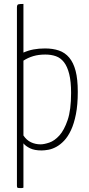

<svg xmlns="http://www.w3.org/2000/svg" viewBox="-20 -755 453 975"><path d="M99 -488Q124 -499 150.5 -504Q177 -509 209 -509Q248 -509 279 -498.5Q310 -488 331.5 -462.5Q353 -437 364 -395Q375 -353 375 -289Q375 -223 365.5 -175Q356 -127 340.5 -94Q325 -61 305.5 -40.5Q286 -20 265.5 -9Q245 2 225.5 5.5Q206 9 191 9Q155 9 132.5 -2Q110 -13 99 -27V198Q94 200 90 200Q86 200 81 200Q73 200 69.5 198.5Q66 197 66 189V-717Q66 -731 73 -733Q80 -735 99 -735ZM99 -67Q115 -43 137.5 -32.5Q160 -22 186 -22Q204 -22 230.5 -31Q257 -40 281.5 -67Q306 -94 323.5 -145.5Q341 -197 341 -283Q341 -341 331.5 -379Q322 -417 305 -439Q288 -461 264 -469.5Q240 -478 210 -478Q176 -478 149 -470Q122 -462 99 -447Z"/></svg>

Font: Yanone Kaffeesatz Thin
Style: Regular
Weight: 250
Designer: Yanone
Foundry: Yanone Font Production. Not for release.
Version: Version 1.002